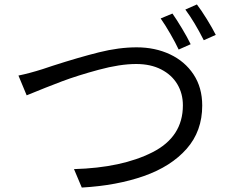

<svg xmlns="http://www.w3.org/2000/svg" viewBox="-20 -845 1040 864"><path d="M951 -688 897 -664Q855 -747 814 -802L866 -825Q886 -799 911 -758.5Q936 -718 951 -688ZM838 -646 784 -622Q770 -652 747 -692Q724 -732 703 -762L756 -784Q775 -757 799 -717Q823 -677 838 -646ZM172 -534 217 -549Q335 -587 425 -609.5Q515 -632 595 -632Q678 -632 745 -600.5Q812 -569 851 -510Q890 -451 890 -370Q890 -255 820 -175.5Q750 -96 628 -53Q506 -10 348 -1L313 -84Q528 -90 665.5 -159.5Q803 -229 803 -371Q803 -424 778 -466Q753 -508 705.5 -532.5Q658 -557 593 -557Q520 -557 424 -531Q328 -505 259 -479Q190 -453 100 -416L63 -505Q112 -515 172 -534Z"/></svg>

Font: Noto Sans SC
Style: Regular
Weight: 400
Designer: Ryoko NISHIZUKA ____ (kana & ideographs); Paul D. Hunt (Latin, Greek & Cyrillic); Wenlong ZHANG ___ (bopomofo); Sandoll 
Foundry: Adobe Systems Incorporated
Version: Version 1.004